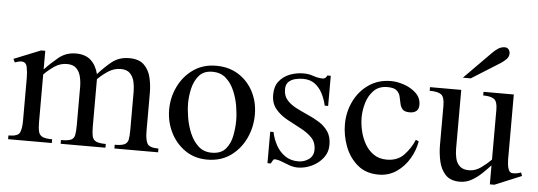

<svg xmlns="http://www.w3.org/2000/svg" viewBox="-45 -738 2453 876"><g transform="rotate(5 1182.0 -300.5)"><path d="M700.7 0H500.5V-17.1Q531.7 -17.1 545.4 -23.9Q559.1 -30.8 562.3 -46.9Q565.4 -63 565.4 -91.3V-266.6Q565.4 -289.1 560.3 -311.5Q555.2 -334 540.8 -348.9Q526.4 -363.8 498 -363.8Q467.3 -363.8 440.9 -346.4Q414.6 -329.1 393.6 -308.1V-91.3Q393.6 -63 397.2 -46.9Q400.9 -30.8 415 -23.9Q429.2 -17.1 459.5 -17.1V0H254.4V-17.1Q286.6 -17.1 300.3 -23.4Q314 -29.8 317.1 -46.1Q320.3 -62.5 320.3 -91.3V-266.6Q320.3 -290 314.9 -312.7Q309.6 -335.4 294.9 -350.3Q280.3 -365.2 252 -365.2Q220.7 -365.2 194.6 -347.4Q168.5 -329.6 147.5 -308.1V-91.3Q147.5 -63 151.4 -46.9Q155.3 -30.8 169.2 -23.9Q183.1 -17.1 213.9 -17.1V0H13.7V-17.1Q56.6 -17.1 65.4 -34.9Q74.2 -52.7 74.2 -91.3V-284.7Q74.2 -311.5 69.6 -335Q64.9 -358.4 43.5 -358.4Q35.6 -358.4 28.1 -356.2Q20.5 -354 13.7 -351.6L5.9 -367.2L128.4 -416.5H147.5V-331.1Q176.3 -361.8 209.7 -389.2Q243.2 -416.5 288.1 -416.5Q331.5 -416.5 356.4 -394Q381.3 -371.6 391.6 -331.1Q420.4 -363.8 452.9 -390.1Q485.4 -416.5 532.7 -416.5Q576.7 -416.5 599.9 -394.3Q623 -372.1 631.3 -337.6Q639.6 -303.2 639.6 -266.6V-91.3Q639.6 -53.7 649.2 -35.4Q658.7 -17.1 700.7 -17.1Z M1125.5 -210Q1125.5 -151.4 1101.3 -100.3Q1077.1 -49.3 1032.7 -17.8Q988.3 13.7 926.3 13.7Q868.2 13.7 824.7 -16.6Q781.2 -46.9 757.6 -95.2Q733.9 -143.6 733.9 -198.2Q733.9 -254.9 758.1 -304.7Q782.2 -354.5 826.4 -385.5Q870.6 -416.5 930.7 -416.5Q989.7 -416.5 1033.4 -388.7Q1077.1 -360.8 1101.3 -314Q1125.5 -267.1 1125.5 -210ZM1043 -175.3Q1043 -204.6 1037.1 -240.7Q1031.2 -276.9 1016.8 -310.5Q1002.4 -344.2 978 -366Q953.6 -387.7 916 -387.7Q876 -387.7 854.7 -362.8Q833.5 -337.9 825.4 -302.5Q817.4 -267.1 817.4 -234.9Q817.4 -206.1 823.5 -169.4Q829.6 -132.8 844 -98.6Q858.4 -64.5 882.8 -42Q907.2 -19.5 944.3 -19.5Q986.8 -19.5 1008.1 -44.7Q1029.3 -69.8 1036.1 -106Q1043 -142.1 1043 -175.3Z M1476.6 -102.1Q1476.6 -67.4 1456.1 -41.3Q1435.5 -15.1 1404.3 -0.7Q1373 13.7 1340.8 13.7Q1321.8 13.7 1302.2 6.6Q1282.7 -0.5 1264.9 -7.6Q1247.1 -14.6 1232.9 -14.6Q1228 -14.6 1223.9 -6.3Q1219.7 2 1217.3 5.9H1202.1V-138.2H1217.3Q1223.6 -106.4 1239.3 -78.1Q1254.9 -49.8 1280.3 -32.2Q1305.7 -14.6 1340.8 -14.6Q1368.2 -14.6 1389.4 -30Q1410.6 -45.4 1410.6 -74.2Q1410.6 -107.9 1389.4 -129.4Q1368.2 -150.9 1336.9 -166.7Q1305.7 -182.6 1274.4 -200Q1243.2 -217.3 1221.9 -242.7Q1200.7 -268.1 1200.7 -308.1Q1200.7 -345.7 1219.5 -369.6Q1238.3 -393.6 1268.3 -405Q1298.3 -416.5 1331.5 -416.5Q1354.5 -416.5 1376.5 -408.7Q1398.4 -400.9 1420.4 -400.9Q1432.6 -400.9 1439.5 -416.5H1455.1V-278.3H1439.5Q1433.1 -307.1 1419.9 -333Q1406.7 -358.9 1385 -375.2Q1363.3 -391.6 1330.1 -391.6Q1313 -391.6 1294.9 -387.2Q1276.9 -382.8 1264.6 -371.1Q1252.4 -359.4 1252.4 -336.9Q1252.4 -307.6 1268.6 -288.8Q1284.7 -270 1310.3 -256.6Q1335.9 -243.2 1364.5 -230.7Q1393.1 -218.3 1418.7 -202.4Q1444.3 -186.5 1460.4 -162.8Q1476.6 -139.2 1476.6 -102.1Z M1867.2 -159.2 1880.9 -153.3Q1874 -111.8 1851.3 -73.5Q1828.6 -35.2 1793 -10.7Q1757.3 13.7 1711.4 13.7Q1652.8 13.7 1614.5 -18.8Q1576.2 -51.3 1557.4 -100.8Q1538.6 -150.4 1538.6 -201.7Q1538.6 -258.3 1562.3 -307.1Q1585.9 -356 1629.4 -386.2Q1672.9 -416.5 1731.9 -416.5Q1759.3 -416.5 1791.3 -405.8Q1823.2 -395 1846.4 -373.3Q1869.6 -351.6 1869.6 -319.3Q1869.6 -299.8 1858.4 -290.8Q1847.2 -281.7 1828.1 -281.7Q1804.2 -281.7 1794.9 -292.5Q1785.6 -303.2 1782.7 -319.1Q1779.8 -335 1775.9 -350.6Q1772 -366.2 1759.5 -377Q1747.1 -387.7 1717.3 -387.7Q1678.7 -387.7 1655.5 -364.5Q1632.3 -341.3 1622.1 -307.1Q1611.8 -272.9 1611.8 -240.2Q1611.8 -210.4 1619.1 -178.5Q1626.5 -146.5 1642.1 -119.1Q1657.7 -91.8 1682.6 -74.7Q1707.5 -57.6 1742.7 -57.6Q1791.5 -57.6 1821 -88.4Q1850.6 -119.1 1867.2 -159.2Z M2364.3 -37.1 2241.7 13.7H2221.2V-73.2Q2203.6 -54.2 2182.4 -33.9Q2161.1 -13.7 2136.5 0Q2111.8 13.7 2083.5 13.7Q2039.6 13.7 2017.1 -11Q1994.6 -35.6 1986.8 -72.3Q1979 -108.9 1979 -144V-325.2Q1979 -364.7 1963.6 -376.2Q1948.2 -387.7 1910.6 -387.7V-404.3H2053.7V-134.3Q2053.7 -111.3 2058.8 -90.1Q2064 -68.8 2078.6 -55.4Q2093.3 -42 2120.6 -42Q2149.4 -42 2175.8 -61Q2202.1 -80.1 2221.2 -99.6V-328.6Q2221.2 -365.7 2205.6 -376.7Q2189.9 -387.7 2155.8 -387.7V-404.3H2294.4V-106.4Q2294.4 -97.7 2295.9 -83.3Q2297.4 -68.8 2303 -57.4Q2308.6 -45.9 2321.8 -45.9Q2341.3 -45.9 2358.4 -52.7ZM2258.8 -588.9Q2258.8 -573.7 2248 -562.7Q2237.3 -551.8 2223.1 -542.5L2092.3 -460.4H2056.2L2180.7 -586.4Q2191.9 -597.7 2205.3 -606.4Q2218.8 -615.2 2235.4 -615.2Q2246.6 -615.2 2252.7 -607.2Q2258.8 -599.1 2258.8 -588.9Z"/></g></svg>

Font: Scheherazade New Rohingya
Style: Regular
Weight: 400
Designer: SIL International
Foundry: SIL International
Version: Version 3.000 ; LngRng